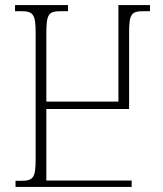

<svg xmlns="http://www.w3.org/2000/svg" viewBox="-20 -734 642 754"><path d="M41 0H497V-25H162V-306H487V-606C487 -679 496 -690 544 -690H569V-714H445V-335H162V-605C162 -678 171 -690 218 -690H247V-714H39V-690H63C110 -690 120 -678 120 -605V-108C120 -35 110 -24 62 -24H41Z"/></svg>

Font: Noto Serif Georgian Condensed ExtraLight
Style: Regular
Weight: 200
Width: 3
Designer: Monotype Design Team, Akaki Razmadze
Foundry: Google LLC
Version: Version 2.003